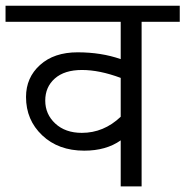

<svg xmlns="http://www.w3.org/2000/svg" viewBox="-35 -667 663 687"><path d="M396.9 0V-164.8Q344.8 -127.9 266.4 -127.9Q173.9 -127.9 116 -182.8Q58.1 -237.6 58.1 -320Q58.1 -389.3 108.2 -434.5Q158.2 -479.8 242.7 -479.8Q327.1 -479.8 396.9 -455.5V-589H-15.2V-646.6H608.2V-589H471.7V0ZM257.8 -191.6Q336.2 -191.6 396.9 -249.2V-388.3Q321 -416.6 258.3 -416.6Q195.7 -416.6 161.3 -386.2Q126.9 -355.9 126.9 -307.1Q126.9 -258.3 162.8 -225Q198.7 -191.6 257.8 -191.6Z"/></svg>

Font: Khula
Style: Regular
Weight: 400
Designer: Erin McLaughlin, Steve Matteson
Version: Version 1.000;PS 1.0;hotconv 1.0.72;makeotf.lib2.5.5900; ttf